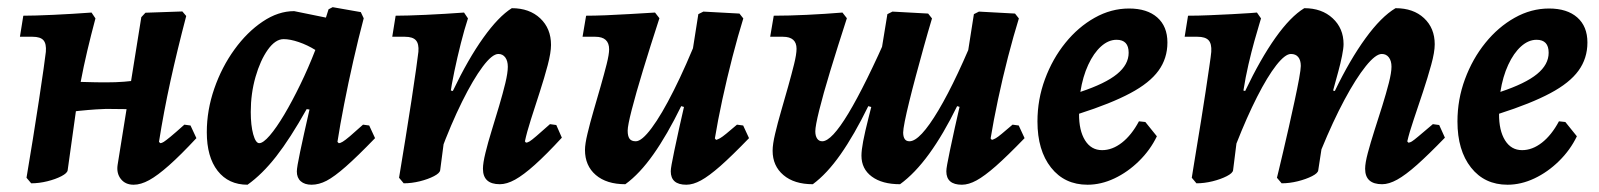

<svg xmlns="http://www.w3.org/2000/svg" viewBox="-20 -496 4398 528"><path d="M65.8 8.1 52.9 -7.2Q61.6 -58.5 70.5 -114.1Q79.3 -169.7 87.1 -220.1Q94.9 -270.4 99.8 -306.2Q104.8 -342 106.1 -353.6Q107.9 -375.5 99.6 -385.2Q91.2 -394.9 69.5 -394.9H34.8L44.1 -452.8Q74.5 -452.8 126.7 -455.2Q178.9 -457.6 231.7 -461.5L242.5 -445.4Q230.5 -400.6 220.1 -356.6Q209.7 -312.6 201.8 -270.5Q194 -228.5 188.4 -187.8L166.1 -28Q165.2 -20 149.1 -11.6Q133 -3.2 110.1 2.5Q87.3 8.1 65.8 8.1ZM146.3 -185.4 160.6 -271.8Q188.6 -271.4 216.2 -270.4Q243.8 -269.5 271.4 -269.5Q299.2 -269.5 321.3 -271.3Q343.5 -273.1 375.3 -277.3L364 -195.5L272.1 -196.5Q265 -196.5 244.6 -195.2Q224.2 -193.9 197.8 -191.2Q171.4 -188.4 146.3 -185.4ZM503.9 -150.9 520.1 -116.1Q476.8 -69.6 445 -41.4Q413.2 -13.2 390.2 -0.6Q367.2 12 347.5 12Q324.8 12 312.4 -3.7Q300 -19.3 303.4 -42.4L368.6 -448.8L380 -461L481.5 -464.5L492.1 -452Q467.2 -357 448.7 -272.9Q430.3 -188.9 417.2 -105.9L420.7 -102.3Q424.8 -102.3 430.4 -105.9Q436.1 -109.5 449.1 -120.2Q462.1 -130.9 487 -153.2Z M911.5 -102.3Q916 -102.3 922.5 -106.3Q929 -110.2 942.3 -121.4Q955.5 -132.6 978.3 -153.2L995.3 -150.9L1011.4 -116.1Q962.5 -65.5 930.9 -37.8Q899.4 -10.1 878.2 1Q857 12 836.8 12Q817.9 12 807.1 2.5Q796.3 -7.1 796.3 -24.5Q796.3 -35.5 805.3 -78.3Q814.3 -121.2 831.1 -194.8L823.3 -195.9Q777.9 -114.9 739.5 -65.8Q701 -16.6 660.7 12Q608.4 12 578.5 -26.2Q548.7 -64.4 548.7 -132.4Q548.7 -193 569.3 -252.4Q589.9 -311.8 624.7 -359.8Q659.5 -407.9 702.3 -436.6Q745.1 -465.4 788.9 -465.4L876.3 -447.6L883.5 -470.4L894.8 -476.3L972.2 -462.7L980.2 -445.7Q965.6 -390.5 951.6 -328.8Q937.6 -267.2 926.4 -209.6Q915.1 -152 908 -105.9ZM692.9 -102.3Q703.7 -102.3 721.9 -123.4Q740.1 -144.6 761.8 -181Q783.4 -217.4 805.6 -263.1Q827.9 -308.8 847.2 -358.6Q825.6 -372.1 801.6 -380.3Q777.7 -388.4 760 -388.4Q737.3 -388.4 716.5 -359.3Q695.8 -330.1 682.7 -284.5Q669.6 -238.9 669.6 -188.1Q669.6 -151.3 676.3 -126.8Q683.1 -102.3 692.9 -102.3Z M1354.5 10.6Q1308.1 10.6 1308.1 -31.9Q1308.1 -47.6 1315 -75.7Q1321.8 -103.8 1332.2 -137.3Q1342.5 -170.9 1352.7 -205Q1362.8 -239.1 1369.7 -267.5Q1376.5 -295.9 1376.5 -312.4Q1376.5 -328.6 1369.5 -338.1Q1362.4 -347.6 1350.6 -347.6Q1333.5 -347.6 1307.4 -312.7Q1281.3 -277.9 1250.8 -216.5Q1220.3 -155.1 1190.6 -75.2L1204.5 -250.5L1225.3 -245.8Q1267.4 -333.8 1309.1 -392.1Q1350.8 -450.5 1387.4 -473.5Q1436 -473.5 1465.7 -445.5Q1495.3 -417.6 1495.3 -372.5Q1495.3 -351.5 1486.2 -316.8Q1477 -282.1 1464.3 -242.9Q1451.6 -203.7 1440.1 -167.8Q1428.7 -132 1423.5 -107.2L1426.5 -103.7Q1430.6 -103.7 1436.4 -107.2Q1442.2 -110.7 1455.2 -121.9Q1468.3 -133.1 1492.4 -154.6L1509.8 -152.2L1525.1 -117.4Q1482 -70.6 1450.6 -42.6Q1419.3 -14.6 1396.5 -2Q1373.7 10.6 1354.5 10.6ZM1090.2 8.1 1077.4 -7.2Q1086 -58.5 1094.9 -114.1Q1103.8 -169.7 1111.6 -220.1Q1119.3 -270.4 1124.3 -306.2Q1129.2 -342 1130.6 -353.6Q1132.4 -375.5 1123.7 -385.2Q1115.1 -394.9 1093.4 -394.9H1058.7L1068 -452.8Q1098.4 -452.8 1150.9 -455.2Q1203.4 -457.6 1256.1 -461.5L1266.9 -445.4Q1257.1 -415.6 1247.3 -376.8Q1237.5 -338 1229.5 -299.8Q1221.5 -261.5 1217.4 -231.9L1203.4 -126.6L1190.5 -28Q1189.6 -20 1173.5 -11.6Q1157.4 -3.2 1134.6 2.5Q1111.8 8.1 1090.2 8.1Z M1699.7 10.6Q1648 10.6 1618.4 -14.8Q1588.7 -40.3 1588.7 -83.7Q1588.7 -99.8 1595.6 -128.6Q1602.4 -157.4 1612.3 -191.3Q1622.1 -225.2 1631.8 -258.8Q1641.4 -292.4 1648.3 -319.6Q1655.1 -346.8 1655.1 -360.3Q1655.1 -394.9 1617.1 -394.9H1582L1591.8 -452.8Q1614.1 -452.8 1645.6 -454Q1677.1 -455.2 1712.7 -457.4Q1748.4 -459.6 1781.3 -461.5L1793.4 -445.9Q1768.1 -368.2 1748.3 -303.1Q1728.5 -238 1717.3 -194.3Q1706.1 -150.6 1706.1 -136.7Q1706.1 -121.8 1711.1 -114.7Q1716.1 -107.5 1728.5 -107.5Q1744.9 -107.5 1772 -143.9Q1799.2 -180.3 1832.8 -247.3Q1866.5 -314.2 1902.8 -405.3L1877.8 -197L1853.3 -204.1Q1814.6 -124.9 1776.8 -71.5Q1739.1 -18 1699.7 10.6ZM1867.4 12Q1824.6 12 1824.6 -25Q1824.6 -31 1827 -44.2Q1829.3 -57.4 1834.4 -81.7Q1839.5 -106 1848 -144.9Q1856.6 -183.8 1869.5 -239.7L1875 -295.4L1900.4 -457.1L1914.3 -464.1L2013.5 -458.7L2024.1 -445.3Q2009.5 -398.3 1994.3 -339.6Q1979.2 -281 1966.5 -222.6Q1953.9 -164.1 1945.9 -115.3L1949.3 -111.3Q1954.3 -112.7 1960.1 -115.9Q1966 -119.2 1977 -128.2Q1988 -137.1 2006.7 -153.2L2023.7 -150.9L2039.8 -116.1Q1992.5 -67.2 1961 -39.4Q1929.4 -11.7 1907.7 0.1Q1886 12 1867.4 12Z M2215.2 10.6Q2164 10.6 2134.4 -14.6Q2104.7 -39.8 2104.7 -81.5Q2104.7 -99.3 2111.6 -128.3Q2118.4 -157.4 2128.3 -191.3Q2138.1 -225.2 2147.5 -258.5Q2156.9 -291.9 2163.7 -319.4Q2170.5 -346.8 2170.5 -361.9Q2170.5 -394.9 2133.1 -394.9H2098L2107.8 -452.8Q2148.8 -452.8 2199.2 -455.2Q2249.6 -457.6 2296.7 -461.5L2308.9 -445.9Q2283 -366 2263.2 -300.9Q2243.4 -235.8 2232.8 -192.7Q2222.1 -149.5 2222.1 -135Q2222.1 -122.4 2227.1 -114.9Q2232.1 -107.5 2241.2 -107.5Q2266.9 -107.5 2313.1 -184.2Q2359.4 -261 2427.7 -416.3L2392.2 -197L2367.8 -204.1Q2329.1 -124.9 2291.6 -71.5Q2254.1 -18 2215.2 10.6ZM2455.1 10.6Q2405.9 10.6 2377.5 -10.4Q2349 -31.4 2349 -68Q2349 -82.7 2353.7 -107.6Q2358.4 -132.5 2368.8 -173.5Q2379.2 -214.6 2394.5 -275.1L2398.2 -321.7L2420.3 -457.1L2434.3 -464.1L2532.4 -458.7L2543 -445.3Q2531.5 -407 2520.2 -366.3Q2509 -325.7 2498.7 -287.5Q2488.4 -249.2 2480.5 -216.9Q2472.5 -184.5 2468.1 -162.2Q2463.7 -139.8 2463.7 -131.7Q2463.7 -120.2 2467.9 -113.8Q2472 -107.5 2481.1 -107.5Q2510.1 -107.5 2560.8 -192.8Q2611.5 -278 2673.7 -432.8L2636.6 -197L2612.1 -204.1Q2574.5 -127.1 2535.3 -73.1Q2496.1 -19.1 2455.1 10.6ZM2625.2 12Q2582.4 12 2582.4 -25Q2582.4 -31 2584.8 -44.2Q2587.1 -57.4 2592.2 -81.7Q2597.3 -106 2605.8 -144.9Q2614.4 -183.8 2627.3 -239.7L2632.8 -295.4L2658.2 -457.1L2672.1 -464.1L2771.3 -458.7L2781.9 -445.3Q2767.3 -398.3 2752.1 -339.6Q2737 -281 2724.6 -222.6Q2712.2 -164.1 2704.2 -115.3L2707.7 -111.3Q2712.7 -112.7 2718.4 -115.9Q2724.2 -119.2 2735 -128.2Q2745.8 -137.1 2764.5 -153.2L2781.5 -150.9L2797.6 -116.1Q2750.3 -67.2 2718.8 -39.4Q2687.2 -11.7 2665.5 0.1Q2643.8 12 2625.2 12Z M3190.4 -379.2Q3190.4 -335.4 3165.9 -301.7Q3141.5 -268 3088.3 -239.7Q3035.2 -211.3 2947.4 -183.2Q2947 -137.3 2963.8 -110.2Q2980.6 -83.1 3010.7 -83.1Q3038.9 -83.1 3065.3 -103.7Q3091.7 -124.3 3112.1 -162.4L3129.7 -160.5L3161.4 -121.2Q3143.3 -83.5 3112.2 -53Q3081.2 -22.6 3044.5 -5.3Q3007.8 12 2970.7 12Q2907.6 12 2870.3 -35.2Q2833 -82.4 2833 -162Q2833 -222.7 2853.7 -278.4Q2874.3 -334.2 2909.7 -378Q2945.1 -421.8 2990.4 -447.2Q3035.6 -472.6 3084.8 -472.6Q3134.5 -472.6 3162.4 -448.1Q3190.4 -423.5 3190.4 -379.2ZM3050.6 -386.6Q3028.2 -386.6 3007.8 -368.3Q2987.5 -350 2972.6 -317.7Q2957.6 -285.4 2951 -243.3Q3020 -266.2 3051.9 -292.4Q3083.8 -318.5 3083.8 -351Q3083.8 -386.6 3050.6 -386.6Z M3853 -103.7Q3857.1 -103.7 3862.4 -106.9Q3867.8 -110.2 3881.1 -121.4Q3894.3 -132.6 3920.4 -154.6L3937.8 -152.2L3953.5 -117.4Q3908.7 -71.1 3876.9 -42.8Q3845.1 -14.6 3822.3 -2Q3799.5 10.6 3780.9 10.6Q3734.1 10.6 3734.1 -31.9Q3734.1 -47.6 3741.5 -75.4Q3748.9 -103.2 3759.7 -137.1Q3770.6 -170.9 3781.3 -205Q3791.9 -239.1 3799.3 -267.8Q3806.6 -296.5 3806.6 -312.4Q3806.6 -328.6 3799.4 -338.1Q3792.2 -347.6 3779.9 -347.6Q3762.9 -347.6 3735.9 -314Q3708.8 -280.3 3677.2 -221.4Q3645.6 -162.4 3614 -85.3L3605.2 -28Q3604.7 -20 3588.2 -11.6Q3571.6 -3.2 3548.8 2.5Q3526 8.1 3504.5 8.1L3491.6 -7.2Q3491.6 -7.2 3496.4 -26.9Q3501.1 -46.6 3508.6 -78.4Q3516.1 -110.1 3524.4 -146.9Q3532.7 -183.8 3540.2 -218.6Q3547.7 -253.4 3552.5 -279.5Q3557.2 -305.7 3557.2 -314.7Q3557.2 -330.4 3550.2 -339Q3543.2 -347.6 3530 -347.6Q3514.1 -347.6 3489.7 -316.5Q3465.4 -285.4 3437.1 -229.8Q3408.8 -174.1 3380.2 -101.3L3371 -28Q3370.1 -20 3353.7 -11.6Q3337.4 -3.2 3314.6 2.5Q3291.8 8.1 3270.2 8.1L3257.4 -7.2Q3257.4 -7.2 3260.9 -29.2Q3264.5 -51.3 3270.3 -86.9Q3276 -122.5 3282.9 -163.9Q3289.7 -205.3 3295.5 -244.5Q3301.2 -283.8 3305.7 -313.3Q3310.1 -342.9 3311 -353.6Q3312.4 -375.9 3303.5 -385.4Q3294.6 -394.9 3273 -394.9H3237.8L3247.1 -452.8Q3274.6 -452.8 3307.1 -454.2Q3339.5 -455.7 3369.1 -457.1Q3398.6 -458.6 3417.6 -460Q3436.6 -461.5 3436.6 -461.5L3447.8 -445.4Q3447.8 -445.4 3442.7 -428.3Q3437.5 -411.2 3429.5 -382.8Q3421.6 -354.4 3413.3 -318.9Q3405.1 -283.4 3399.4 -247L3404.2 -245.8Q3446.2 -333.9 3487.5 -392.2Q3528.9 -450.5 3566.8 -473.5Q3615 -473.5 3644.9 -445.7Q3674.8 -418 3674.8 -374.6Q3674.8 -363.4 3670.6 -342.4Q3666.4 -321.5 3660.4 -299.6Q3654.4 -277.8 3650.2 -262.4Q3646 -247 3646 -247L3650.8 -245.8Q3692.2 -331.7 3735.2 -390.8Q3778.2 -450 3817.7 -473.5Q3866.8 -473.5 3896.1 -446.1Q3925.5 -418.7 3925.5 -374.2Q3925.5 -352.6 3915.8 -317.6Q3906.2 -282.7 3893.2 -243.4Q3880.2 -204.2 3868 -168.1Q3855.7 -132 3850 -107.2Z M4345.4 -379.2Q4345.4 -335.4 4320.9 -301.7Q4296.5 -268 4243.3 -239.7Q4190.2 -211.3 4102.4 -183.2Q4102 -137.3 4118.8 -110.2Q4135.6 -83.1 4165.7 -83.1Q4193.9 -83.1 4220.3 -103.7Q4246.7 -124.3 4267.1 -162.4L4284.7 -160.5L4316.4 -121.2Q4298.3 -83.5 4267.2 -53Q4236.2 -22.6 4199.5 -5.3Q4162.8 12 4125.7 12Q4062.6 12 4025.3 -35.2Q3988 -82.4 3988 -162Q3988 -222.7 4008.7 -278.4Q4029.3 -334.2 4064.7 -378Q4100.1 -421.8 4145.4 -447.2Q4190.6 -472.6 4239.8 -472.6Q4289.5 -472.6 4317.4 -448.1Q4345.4 -423.5 4345.4 -379.2ZM4205.6 -386.6Q4183.2 -386.6 4162.8 -368.3Q4142.5 -350 4127.6 -317.7Q4112.6 -285.4 4106 -243.3Q4175 -266.2 4206.9 -292.4Q4238.8 -318.5 4238.8 -351Q4238.8 -386.6 4205.6 -386.6Z"/></svg>

Font: Alegreya
Style: Italic
Weight: 400
Italic angle: -7°
Designer: Juan Pablo del Peral
Foundry: Huerta Tipografica
Version: Version 2.009